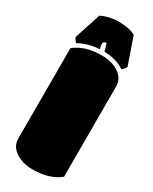

<svg xmlns="http://www.w3.org/2000/svg" viewBox="-214 -873 744 932"><g transform="rotate(30 158.0 -406.5)"><path d="M300.8 -541.5Q300.8 -588.4 258.8 -615.2Q219.7 -638.7 166.5 -638.7Q113.3 -638.7 75.7 -625.5Q38.1 -612.3 15.6 -592.8V-88.4Q15.6 -41 58.1 -15.1Q95.7 8.8 149.4 8.8Q203.1 8.8 240.7 -4.4Q278.3 -17.6 300.8 -37.1ZM152.8 -821.8Q129.4 -821.8 103 -815.7Q76.7 -809.6 58.1 -799.3L10.3 -652.8Q15.6 -637.7 27.8 -627.9Q74.7 -655.3 142.1 -660.2Q137.2 -678.7 137.2 -686.8Q137.2 -694.8 141.1 -698.5Q145 -702.1 155.3 -702.1Q162.1 -677.7 167.5 -660.6Q239.7 -658.2 279.8 -627.9Q286.1 -630.9 292.7 -639.2Q299.3 -647.5 301.3 -652.8L249 -802.7Q214.8 -821.8 152.8 -821.8Z"/></g></svg>

Font: Friends & Family
Style: Regular
Weight: 400
Designer: Sarang Kulkarni, Maithili Shingre, Noopur Datye
Foundry: Ek Type
Version: Version 1.000;hotconv 1.0.117;makeotfexe 2.5.65602